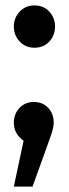

<svg xmlns="http://www.w3.org/2000/svg" viewBox="-20 -517 255 708"><path d="M178 -65Q178 -51 173.5 -35.5Q169 -20 162 -1.5Q155 17 153 24L100 171H31L67 2Q31 -24 31 -64Q31 -97 52 -119Q73 -141 105 -141Q137 -141 157.5 -119.5Q178 -98 178 -65ZM183 -419Q183 -387 162 -364Q141 -341 107 -341Q74 -341 52.5 -364Q31 -387 31 -419Q31 -451 52.5 -474Q74 -497 107 -497Q141 -497 162 -474Q183 -451 183 -419Z"/></svg>

Font: Fira Sans Extra Condensed Medium
Style: Regular
Weight: 500
Width: 1
Designer: Carrois Corporate & Edenspiekermann AG
Foundry: Carrois Corporate GbR & Edenspiekermann AG
Version: Version 4.203